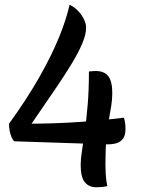

<svg xmlns="http://www.w3.org/2000/svg" viewBox="-20 -779 602 814"><path d="M18 -254Q94 -359 146.5 -451.5Q199 -544 230.5 -621.5Q262 -699 275 -759Q290 -752 303 -740.5Q316 -729 325 -716Q334 -703 339.5 -689Q345 -675 345 -661Q345 -633 328.5 -594Q312 -555 284 -509Q256 -463 221.5 -412Q187 -361 151 -309Q115 -257 82 -207ZM40 -180Q34 -186 29 -197.5Q24 -209 21 -224Q18 -239 18 -254Q92 -254 153 -255Q214 -256 269.5 -259Q325 -262 382 -267Q439 -272 505 -280Q509 -269 510.5 -257Q512 -245 512 -231Q512 -209 504 -195Q496 -181 479.5 -174Q463 -167 436 -167ZM456 -385Q456 -356 451.5 -329.5Q447 -303 441.5 -271Q436 -239 431.5 -194Q427 -149 427 -82Q427 -62 428 -44.5Q429 -27 431 -13Q433 1 435 10Q423 13 409.5 14Q396 15 389 15Q357 15 339.5 -6.5Q322 -28 322 -80Q322 -105 327.5 -139.5Q333 -174 339.5 -221.5Q346 -269 351.5 -332Q357 -395 357 -476Q368 -477 374.5 -477.5Q381 -478 385 -478Q422 -478 439 -456Q456 -434 456 -385Z"/></svg>

Font: Merienda
Style: Regular
Weight: 400
Designer: Eduardo Rodriguez Tunni
Foundry: Eduardo Rodriguez Tunni
Version: Version 2.001